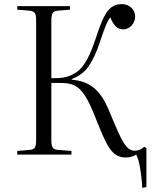

<svg xmlns="http://www.w3.org/2000/svg" viewBox="-20 -753 751 935"><path d="M673 162Q671 128 667 97.5Q663 67 657.5 41.5Q652 16 643 0Q634 6 621 10Q608 14 592 14Q563 14 541.5 -1Q520 -16 500.5 -52.5Q481 -89 456 -152Q432 -215 412.5 -254Q393 -293 373.5 -313.5Q354 -334 331 -341.5Q308 -349 277 -349H230V-70Q230 -45 236.5 -34.5Q243 -24 264 -23L328 -18V0H64V-18L125 -23Q145 -25 150.5 -35.5Q156 -46 156 -72V-653Q156 -679 150 -689Q144 -699 124 -701L64 -706V-723H321V-706L260 -701Q242 -699 236 -688Q230 -677 230 -651V-372Q255 -372 273 -373.5Q291 -375 305.5 -379Q320 -383 333 -390Q360 -403 379 -426Q398 -449 415 -485.5Q432 -522 449 -574Q468 -633 485 -667.5Q502 -702 522.5 -717.5Q543 -733 573 -733Q591 -733 606 -725Q621 -717 629.5 -703.5Q638 -690 638 -672Q638 -656 630 -641.5Q622 -627 608.5 -618.5Q595 -610 581 -610Q556 -610 541.5 -626.5Q527 -643 517 -669Q509 -658 501.5 -642.5Q494 -627 485.5 -603.5Q477 -580 465 -544Q444 -480 414.5 -434.5Q385 -389 329 -368V-365Q376 -361 409.5 -343.5Q443 -326 468.5 -292Q494 -258 516 -202Q544 -134 563 -94Q582 -54 598.5 -36.5Q615 -19 636 -19Q650 -19 661 -24Q672 -29 682 -38L693 -32V158Z"/></svg>

Font: Literata 60pt Light
Style: Regular
Weight: 300
Designer: Latin by Veronika Burian and Jose Scaglione. Greek by Irene Vlachou. Cyrillic by Vera Evstafieva.
Foundry: TypeTogether
Version: Version 3.103;gftools[0.9.29]